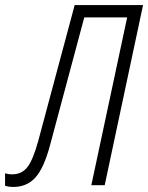

<svg xmlns="http://www.w3.org/2000/svg" viewBox="-71 -734 587 761"><path d="M-18 7Q-38 7 -51 2V-47Q-38 -43 -23 -43Q15 -43 37.5 -71.5Q60 -100 81 -177L225 -714H496L344 0H291L433 -665H263L128 -161Q103 -67 69 -30Q35 7 -18 7Z"/></svg>

Font: Noto Sans ExtraCondensed Light
Style: Italic
Weight: 300
Width: 2
Italic angle: -12°
Designer: Monotype Design Team
Foundry: Monotype Imaging Inc.
Version: Version 2.013; ttfautohint (v1.8.4.7-5d5b)